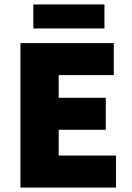

<svg xmlns="http://www.w3.org/2000/svg" viewBox="-20 -844 596 864"><path d="M72 0V-650H492V-506H244V-404H456V-260H244V-144H502V0ZM130 -716V-824H450V-716Z"/></svg>

Font: Source Sans 3 Black
Style: Regular
Weight: 900
Designer: Paul D. Hunt
Foundry: Adobe
Version: Version 3.046;hotconv 1.0.118;makeotfexe 2.5.65603